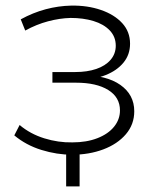

<svg xmlns="http://www.w3.org/2000/svg" viewBox="-20 -547 566 685"><path d="M237 5Q298 5 348.5 -14Q399 -33 429 -68Q459 -103 459 -150Q459 -209 409.5 -244Q360 -279 270 -279L266 -263Q316 -263 356.5 -279Q397 -295 420.5 -323.5Q444 -352 444 -391Q444 -434 416 -464.5Q388 -495 340 -511.5Q292 -528 234 -527Q188 -526 143 -514Q98 -502 54 -478L70 -438Q110 -460 151.5 -471Q193 -482 232 -483Q277 -483 313.5 -472Q350 -461 371.5 -438.5Q393 -416 393 -384Q393 -355 374.5 -333.5Q356 -312 323.5 -301Q291 -290 249 -290H167V-252H251Q324 -252 366 -226Q408 -200 408 -153Q408 -121 387 -95Q366 -69 327.5 -54Q289 -39 238 -39Q188 -38 138 -53.5Q88 -69 50 -101L31 -64Q73 -29 128 -12Q183 5 237 5ZM264 -14H216V118H264Z"/></svg>

Font: MOST Montserrat Light
Style: Regular
Weight: 300
Designer: Julieta Ulanovsky
Foundry: Julieta Ulanovsky
Version: Version 8.000;March 11, 2024;FontCreator 15.0.0.2926 64-bit